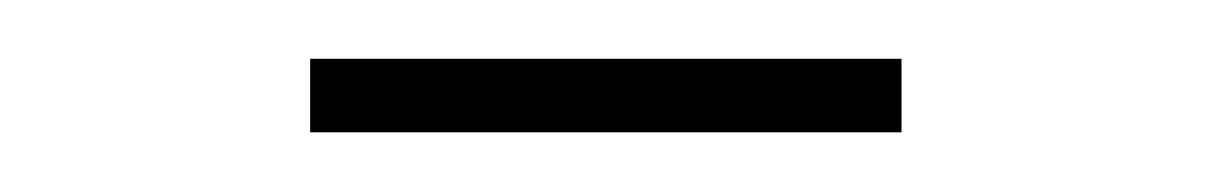

<svg xmlns="http://www.w3.org/2000/svg" viewBox="-20 -495 410 65"><path d="M285.2 -475.1V-450.2H85V-475.1Z"/></svg>

Font: Reswysokr
Style: Regular
Weight: 500
Version: Version 0.984